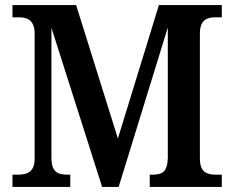

<svg xmlns="http://www.w3.org/2000/svg" viewBox="-20 -734 920 754"><path d="M29 0H256V-48H250C207 -48 182 -56 182 -116V-625L381 0H446L639 -626V-113C637 -59 618 -48 577 -48H568V0H851V-48H828C790 -48 765 -60 765 -111V-603C765 -654 792 -666 824 -666H851V-714H604L443 -190L279 -714H29V-666H55C88 -666 116 -654 116 -602V-111C116 -59 88 -48 48 -48H29Z"/></svg>

Font: Noto Serif Devanagari SemiCondensed SemiBold
Style: Regular
Weight: 600
Width: 4
Designer: Universal Thirst, Indian Type Foundry and the Monotype Design Team
Foundry: Monotype Imaging Inc.
Version: Version 2.004